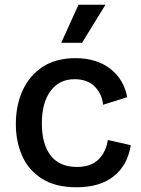

<svg xmlns="http://www.w3.org/2000/svg" viewBox="-20 -779 596 812"><path d="M304 13Q214 13 157 -23.5Q100 -60 73.5 -120.5Q47 -181 47 -254Q47 -333 75.5 -396Q104 -459 160 -496Q216 -533 299 -533Q389 -533 446.5 -488Q504 -443 518 -368L416 -336Q412 -380 381.5 -412Q351 -444 295 -444Q231 -444 194 -394.5Q157 -345 157 -257Q157 -169 194.5 -121Q232 -73 305 -73Q366 -73 397.5 -105.5Q429 -138 436 -187L533 -165Q520 -81 461.5 -34Q403 13 304 13ZM327 -598H239L312 -759H426Z"/></svg>

Font: Bricolage Grotesque 10pt Medium
Style: Regular
Weight: 500
Designer: Mathieu Triay
Foundry: Atelier Triay
Version: Version 1.000; ttfautohint (v1.8.4.7-5d5b);gftools[0.9.32]